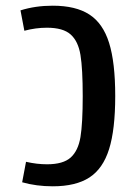

<svg xmlns="http://www.w3.org/2000/svg" viewBox="-20 -654 478 681"><path d="M388.7 -313.5Q388.7 -194.3 366.9 -125Q345.2 -55.7 297 -24.4Q248.8 6.8 167 6.8Q109.1 6.8 58.6 -7.5L72.3 -80.1Q110.5 -71.3 147 -71.3Q204 -71.3 230.7 -95.3Q257.4 -119.4 265.4 -167.9Q273.4 -216.3 273.4 -313.2Q273.4 -410.2 265.4 -459Q257.4 -507.8 230.6 -531.7Q203.8 -555.7 146.6 -555.7Q106.4 -555.7 66.4 -544.9L52.7 -617.2Q105.2 -633.8 167 -633.8Q248.8 -633.8 297 -602.5Q345.2 -571.3 366.9 -502Q388.7 -432.6 388.7 -313.5Z"/></svg>

Font: Sudo Var
Style: Regular
Weight: 400
Monospace: yes
Designer: Jens Kutilek
Foundry: Jens Kutilek
Version: Version 0.065;FEAKit 1.0